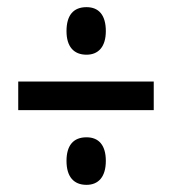

<svg xmlns="http://www.w3.org/2000/svg" viewBox="-20 -621 483 537"><path d="M222 -468C255 -468 276 -490 276 -534C276 -578 257 -601 222 -601C185 -601 166 -578 166 -534C166 -491 186 -468 222 -468ZM31 -313H410V-393H31ZM222 -104C255 -104 276 -126 276 -171C276 -214 257 -237 222 -237C185 -237 166 -214 166 -171C166 -127 186 -104 222 -104Z"/></svg>

Font: Noto Sans Arabic ExtCond Med
Style: Regular
Weight: 500
Width: 2
Designer: Monotype Design Team, Nadine Chahine, Nizar Qandah and Khaled Hosny
Foundry: Monotype Imaging Inc.
Version: Version 2.012